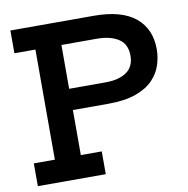

<svg xmlns="http://www.w3.org/2000/svg" viewBox="-83 -836 898 917"><g transform="rotate(-10 366.0 -377.5)"><path d="M27 0V-110.5H129V-644.5H27V-755H255V-110.5H356.5V0ZM233 -329V-432H428Q497.5 -432 534.2 -458.2Q571 -484.5 571 -537Q571 -593.5 531.5 -619Q492 -644.5 426.5 -644.5H225.5V-755H431.5Q565.5 -755 632.8 -699.8Q700 -644.5 700 -545.5Q700 -508.5 688 -470.5Q676 -432.5 645.8 -400.2Q615.5 -368 561.8 -348.5Q508 -329 425 -329Z"/></g></svg>

Font: Hepta Slab ExtraLight SemiBold
Style: Regular
Weight: 600
Version: Version 1.102